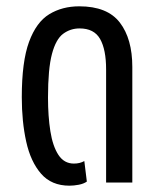

<svg xmlns="http://www.w3.org/2000/svg" viewBox="-20 -578 503 608"><path d="M200 10Q143 10 110 -28Q77 -66 63 -129.5Q49 -193 49 -270Q49 -383 72 -445.5Q95 -508 136 -533Q177 -558 231 -558Q320 -558 359.5 -506.5Q399 -455 399 -366V0H316V-358Q316 -421 297 -454.5Q278 -488 232 -488Q203 -488 180 -471Q157 -454 144.5 -407Q132 -360 132 -269Q132 -210 139.5 -162.5Q147 -115 165 -87.5Q183 -60 214 -60Q233 -60 247 -68L255 -3Q245 4 229.5 7Q214 10 200 10Z"/></svg>

Font: Noto Sans Thai ExtCond
Style: Regular
Weight: 400
Width: 2
Designer: Monotype Design Team
Foundry: Monotype Imaging Inc.
Version: Version 2.002; ttfautohint (v1.8.4.7-5d5b)